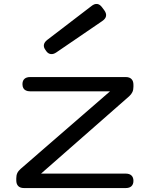

<svg xmlns="http://www.w3.org/2000/svg" viewBox="-20 -953 759 973"><path d="M84.5 -97.2 537.6 -490.2H132.8Q120.1 -490.2 111.3 -494.4Q102.5 -498.5 98.1 -506.6Q93.8 -514.6 93.8 -526.4Q93.8 -543.9 103.8 -553.2Q113.8 -562.5 132.8 -562.5H617.2Q636.2 -562.5 646.2 -552.5Q656.2 -542.5 656.2 -523.4V-513.2Q656.2 -498 651.1 -486.8Q646 -475.6 634.8 -465.3L188 -73.2H617.2Q636.2 -73.2 646.2 -63.7Q656.2 -54.2 656.2 -36.6Q656.2 -19 646.2 -9.5Q636.2 0 617.2 0H101.6Q82.5 0 72.5 -10Q62.5 -20 62.5 -39.1V-49.3Q62.5 -64.5 67.6 -75.7Q72.8 -86.9 84.5 -97.2ZM497.6 -915.5 508.8 -900.4Q520 -884.8 517.3 -871.1Q514.6 -857.4 498 -846.2L265.6 -687.5Q250.5 -677.2 237.3 -679Q224.1 -680.7 214.8 -693.4L209.5 -701.2Q200.2 -713.9 202.6 -726.8Q205.1 -739.7 219.7 -751L442.9 -921.9Q458.5 -934.6 472.4 -932.9Q486.3 -931.2 497.6 -915.5Z"/></svg>

Font: Gyrochrome
Style: Regular
Weight: 400
Designer: David Moles
Foundry: David Moles
Version: Version 1.005;Glyphs 3.2.3 (3260)